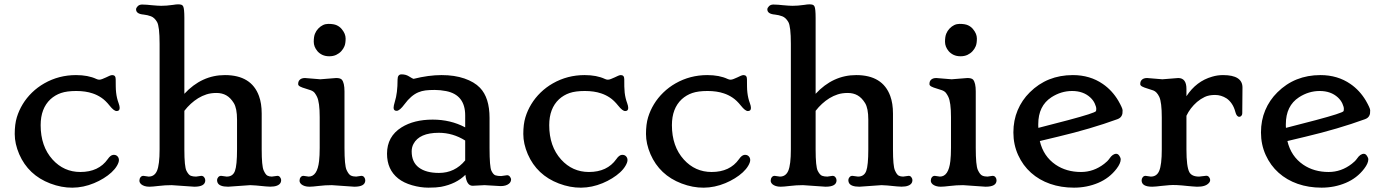

<svg xmlns="http://www.w3.org/2000/svg" viewBox="-20 -865 6458 897"><path d="M539.1 -360.8Q539.1 -346.2 524.9 -346.2Q512.2 -346.2 492.4 -371.1Q472.7 -396 453.1 -408.9Q433.6 -421.9 412.6 -428.7Q379.9 -439.9 336.2 -439.9Q292.5 -439.9 264.9 -430.4Q237.3 -420.9 215.8 -401.4Q169.9 -358.4 169.9 -280.3Q169.9 -181.2 225.6 -119.6Q278.3 -61.5 355.5 -61.5Q440.9 -61.5 483.4 -121.6Q496.1 -140.1 508.5 -141.4Q521 -142.6 528.3 -135.3Q535.6 -127.9 535.6 -117.2Q535.6 -106.4 526.4 -90.6Q517.1 -74.7 501 -59.8Q484.9 -44.9 463.9 -32Q442.9 -19 419.4 -9.3Q319.8 32.2 214.8 -7.8Q112.3 -46.9 69.8 -144.5Q48.8 -193.4 48.8 -239Q48.8 -284.7 58.6 -316.9Q68.4 -349.1 86.2 -378.4Q104 -407.7 129.6 -432.6Q155.3 -457.5 187 -475.6Q254.9 -514.2 335 -514.2Q391.6 -514.2 430.2 -496.1Q437.5 -492.7 443.8 -492.7Q450.2 -492.7 458.5 -496.1Q466.8 -499.5 475.6 -503.4L491.2 -510.7Q499 -514.2 504.4 -514.2Q520.5 -514.2 520.5 -494.9Q520.5 -475.6 520.8 -460.7Q521 -445.8 522.5 -432.6Q525.4 -406.2 534.2 -382.8Q539.1 -369.6 539.1 -360.8Z M887.7 7.3 782.2 0Q751 0 720.9 3.7Q690.9 7.3 678 7.3Q665 7.3 655.5 4.2Q646 1 640.6 -3.4Q631.3 -11.2 631.3 -20.8Q631.3 -30.3 636.5 -36.9Q641.6 -43.5 649.9 -43.5L674.3 -40Q701.7 -40 713.4 -66.9Q725.6 -95.2 725.6 -167V-659.7Q725.6 -742.2 713.6 -762.5Q701.7 -782.7 685.5 -788.8Q669.4 -794.9 651.4 -796.9Q615.7 -799.8 615.7 -821.3Q615.7 -828.1 623.3 -835.9Q630.9 -843.8 644 -843.8Q657.2 -843.8 667 -842.8L687.5 -840.8Q718.8 -837.9 733.2 -837.9Q747.6 -837.9 758.8 -838.9L789.1 -842.3Q802.7 -844.7 811.8 -844.7Q820.8 -844.7 826.9 -843Q833 -841.3 835.9 -835Q841.3 -824.2 841.3 -781.2V-426.8Q922.4 -514.2 1030.8 -514.2Q1154.3 -514.2 1189.9 -416.5Q1202.6 -381.8 1202.6 -334.5V-167Q1202.6 -89.4 1211.7 -69.1Q1220.7 -48.8 1229.5 -44.4Q1238.3 -40 1250 -40L1275.9 -43.5Q1284.2 -43.5 1288.8 -36.6Q1293.5 -29.8 1293.5 -23.9Q1293.5 -18.1 1291.5 -12.9Q1289.6 -7.8 1284.2 -3.4Q1266.6 10.7 1221.7 5.9Q1165.5 0 1148.9 0L1045.9 7.3Q1003.9 7.3 996.1 -12.7Q994.1 -18.1 994.1 -24.2Q994.1 -30.3 999.3 -36.9Q1004.4 -43.5 1013.2 -43.5L1039.1 -40Q1067.9 -40 1077.6 -66.2Q1087.4 -92.3 1087.4 -167V-306.2Q1087.4 -358.9 1072.3 -383.5Q1057.1 -408.2 1037.4 -419.4Q1017.6 -430.7 991.5 -430.7Q965.3 -430.7 944.8 -424.1Q924.3 -417.5 905.8 -406.2Q869.1 -383.3 841.3 -347.2V-167Q841.3 -85.9 851.3 -66.7Q861.3 -47.4 871.6 -43.7Q881.8 -40 896 -40L920.4 -43.5Q928.7 -43.5 933.8 -36.9Q939 -30.3 939 -22.5Q939 7.3 887.7 7.3Z M1462.9 -626Q1445.8 -646.5 1445.8 -669.9Q1445.8 -693.4 1451.4 -707.3Q1457 -721.2 1466.8 -731.4Q1487.8 -753.4 1513.7 -753.4Q1539.6 -753.4 1553.5 -746.8Q1567.4 -740.2 1576.2 -729.5Q1594.7 -707.5 1594.7 -685.1Q1594.7 -662.6 1589.4 -649.4Q1584 -636.2 1574.2 -625.7Q1564.5 -615.2 1550.5 -608.6Q1536.6 -602.1 1518.3 -602.1Q1500 -602.1 1486.1 -608.6Q1472.2 -615.2 1462.9 -626ZM1635.3 7.3 1530.3 0Q1499 0 1469 3.7Q1439 7.3 1426 7.3Q1413.1 7.3 1403.6 4.2Q1394 1 1388.7 -3.4Q1379.4 -11.2 1379.4 -20.8Q1379.4 -30.3 1384.5 -36.9Q1389.6 -43.5 1397.9 -43.5L1421.9 -40Q1462.4 -40 1470.7 -112.3Q1473.6 -137.7 1473.6 -174.3V-317.9Q1473.6 -387.2 1460.9 -413.1Q1457 -421.4 1450.9 -429.9Q1444.8 -438.5 1431.6 -443.4Q1418.5 -448.2 1405.3 -451.9Q1392.1 -455.6 1382.6 -460.4Q1373 -465.3 1373 -471.9Q1373 -478.5 1374.5 -482.9Q1376 -487.3 1379.4 -491.2Q1387.7 -500.5 1404.8 -500.5L1476.6 -494.6L1550.3 -500.5Q1570.3 -500.5 1577.1 -492.7Q1589.4 -478 1589.4 -438V-174.3Q1589.4 -92.3 1599.1 -71Q1608.9 -49.8 1619.1 -44.9Q1629.4 -40 1644 -40L1668 -43.5Q1676.8 -43.5 1681.6 -36.9Q1686.5 -30.3 1686.5 -22.5Q1686.5 7.3 1635.3 7.3Z M2188 2.9Q2159.7 2.9 2154.3 -48.3Q2111.8 -5.9 2040.5 7.8Q2018.6 11.7 1981.4 11.7Q1944.3 11.7 1905.3 0.5Q1866.2 -10.7 1840.3 -31.2Q1788.1 -72.8 1788.1 -147Q1788.1 -227.5 1856 -270Q1914.1 -306.2 2001.5 -306.2Q2085 -306.2 2153.3 -270V-325.7Q2153.3 -421.9 2064 -439.5Q2036.6 -444.8 2011 -444.8Q1985.4 -444.8 1967.8 -442.6Q1950.2 -440.4 1934.1 -433.6Q1900.4 -419.4 1870.1 -378.4Q1847.2 -347.2 1833 -347.2Q1818.8 -347.2 1818.8 -361.8Q1818.8 -370.6 1824.7 -390.1Q1837.4 -430.2 1837.4 -493.2Q1837.4 -517.6 1856 -517.6Q1875.5 -517.6 1889.6 -508.8Q1909.2 -496.6 1912.1 -496.6Q1982.4 -514.2 2043 -514.2Q2103.5 -514.2 2149.7 -498.3Q2195.8 -482.4 2222.2 -455.1Q2267.1 -408.7 2267.1 -314V-172.9Q2267.1 -85.4 2275.9 -67.1Q2284.7 -48.8 2295.2 -45.7Q2305.7 -42.5 2321.3 -42.5L2349.1 -46.4Q2357.4 -46.4 2362.5 -39.3Q2367.7 -32.2 2367.7 -27.1Q2367.7 -22 2365.5 -16.6Q2363.3 -11.2 2357.9 -6.8Q2344.2 4.4 2318.8 4.4L2243.7 0ZM2153.3 -208.5Q2095.7 -244.6 2030.3 -244.6Q1939 -244.6 1911.6 -192.4Q1903.3 -176.8 1903.3 -157.7Q1903.3 -107.4 1936.8 -82.3Q1970.2 -57.1 2030.8 -57.1Q2105 -57.1 2153.3 -115.7Z M2915 -360.8Q2915 -346.2 2900.9 -346.2Q2888.2 -346.2 2868.4 -371.1Q2848.6 -396 2829.1 -408.9Q2809.6 -421.9 2788.6 -428.7Q2755.9 -439.9 2712.2 -439.9Q2668.5 -439.9 2640.9 -430.4Q2613.3 -420.9 2591.8 -401.4Q2545.9 -358.4 2545.9 -280.3Q2545.9 -181.2 2601.6 -119.6Q2654.3 -61.5 2731.4 -61.5Q2816.9 -61.5 2859.4 -121.6Q2872.1 -140.1 2884.5 -141.4Q2897 -142.6 2904.3 -135.3Q2911.6 -127.9 2911.6 -117.2Q2911.6 -106.4 2902.3 -90.6Q2893.1 -74.7 2877 -59.8Q2860.8 -44.9 2839.8 -32Q2818.8 -19 2795.4 -9.3Q2695.8 32.2 2590.8 -7.8Q2488.3 -46.9 2445.8 -144.5Q2424.8 -193.4 2424.8 -239Q2424.8 -284.7 2434.6 -316.9Q2444.3 -349.1 2462.2 -378.4Q2480 -407.7 2505.6 -432.6Q2531.2 -457.5 2563 -475.6Q2630.9 -514.2 2710.9 -514.2Q2767.6 -514.2 2806.2 -496.1Q2813.5 -492.7 2819.8 -492.7Q2826.2 -492.7 2834.5 -496.1Q2842.8 -499.5 2851.6 -503.4L2867.2 -510.7Q2875 -514.2 2880.4 -514.2Q2896.5 -514.2 2896.5 -494.9Q2896.5 -475.6 2896.7 -460.7Q2897 -445.8 2898.4 -432.6Q2901.4 -406.2 2910.2 -382.8Q2915 -369.6 2915 -360.8Z M3488.3 -360.8Q3488.3 -346.2 3474.1 -346.2Q3461.4 -346.2 3441.7 -371.1Q3421.9 -396 3402.3 -408.9Q3382.8 -421.9 3361.8 -428.7Q3329.1 -439.9 3285.4 -439.9Q3241.7 -439.9 3214.1 -430.4Q3186.5 -420.9 3165 -401.4Q3119.1 -358.4 3119.1 -280.3Q3119.1 -181.2 3174.8 -119.6Q3227.5 -61.5 3304.7 -61.5Q3390.1 -61.5 3432.6 -121.6Q3445.3 -140.1 3457.8 -141.4Q3470.2 -142.6 3477.5 -135.3Q3484.9 -127.9 3484.9 -117.2Q3484.9 -106.4 3475.6 -90.6Q3466.3 -74.7 3450.2 -59.8Q3434.1 -44.9 3413.1 -32Q3392.1 -19 3368.7 -9.3Q3269 32.2 3164.1 -7.8Q3061.5 -46.9 3019 -144.5Q2998 -193.4 2998 -239Q2998 -284.7 3007.8 -316.9Q3017.6 -349.1 3035.4 -378.4Q3053.2 -407.7 3078.9 -432.6Q3104.5 -457.5 3136.2 -475.6Q3204.1 -514.2 3284.2 -514.2Q3340.8 -514.2 3379.4 -496.1Q3386.7 -492.7 3393.1 -492.7Q3399.4 -492.7 3407.7 -496.1Q3416 -499.5 3424.8 -503.4L3440.4 -510.7Q3448.2 -514.2 3453.6 -514.2Q3469.7 -514.2 3469.7 -494.9Q3469.7 -475.6 3470 -460.7Q3470.2 -445.8 3471.7 -432.6Q3474.6 -406.2 3483.4 -382.8Q3488.3 -369.6 3488.3 -360.8Z M3836.9 7.3 3731.4 0Q3700.2 0 3670.2 3.7Q3640.1 7.3 3627.2 7.3Q3614.3 7.3 3604.7 4.2Q3595.2 1 3589.8 -3.4Q3580.6 -11.2 3580.6 -20.8Q3580.6 -30.3 3585.7 -36.9Q3590.8 -43.5 3599.1 -43.5L3623.5 -40Q3650.9 -40 3662.6 -66.9Q3674.8 -95.2 3674.8 -167V-659.7Q3674.8 -742.2 3662.8 -762.5Q3650.9 -782.7 3634.8 -788.8Q3618.7 -794.9 3600.6 -796.9Q3564.9 -799.8 3564.9 -821.3Q3564.9 -828.1 3572.5 -835.9Q3580.1 -843.8 3593.3 -843.8Q3606.4 -843.8 3616.2 -842.8L3636.7 -840.8Q3668 -837.9 3682.4 -837.9Q3696.8 -837.9 3708 -838.9L3738.3 -842.3Q3752 -844.7 3761 -844.7Q3770 -844.7 3776.1 -843Q3782.2 -841.3 3785.2 -835Q3790.5 -824.2 3790.5 -781.2V-426.8Q3871.6 -514.2 3980 -514.2Q4103.5 -514.2 4139.2 -416.5Q4151.9 -381.8 4151.9 -334.5V-167Q4151.9 -89.4 4160.9 -69.1Q4169.9 -48.8 4178.7 -44.4Q4187.5 -40 4199.2 -40L4225.1 -43.5Q4233.4 -43.5 4238 -36.6Q4242.7 -29.8 4242.7 -23.9Q4242.7 -18.1 4240.7 -12.9Q4238.8 -7.8 4233.4 -3.4Q4215.8 10.7 4170.9 5.9Q4114.7 0 4098.1 0L3995.1 7.3Q3953.1 7.3 3945.3 -12.7Q3943.4 -18.1 3943.4 -24.2Q3943.4 -30.3 3948.5 -36.9Q3953.6 -43.5 3962.4 -43.5L3988.3 -40Q4017.1 -40 4026.9 -66.2Q4036.6 -92.3 4036.6 -167V-306.2Q4036.6 -358.9 4021.5 -383.5Q4006.3 -408.2 3986.6 -419.4Q3966.8 -430.7 3940.7 -430.7Q3914.6 -430.7 3894 -424.1Q3873.5 -417.5 3855 -406.2Q3818.4 -383.3 3790.5 -347.2V-167Q3790.5 -85.9 3800.5 -66.7Q3810.5 -47.4 3820.8 -43.7Q3831.1 -40 3845.2 -40L3869.6 -43.5Q3877.9 -43.5 3883.1 -36.9Q3888.2 -30.3 3888.2 -22.5Q3888.2 7.3 3836.9 7.3Z M4412.1 -626Q4395 -646.5 4395 -669.9Q4395 -693.4 4400.6 -707.3Q4406.2 -721.2 4416 -731.4Q4437 -753.4 4462.9 -753.4Q4488.8 -753.4 4502.7 -746.8Q4516.6 -740.2 4525.4 -729.5Q4543.9 -707.5 4543.9 -685.1Q4543.9 -662.6 4538.6 -649.4Q4533.2 -636.2 4523.4 -625.7Q4513.7 -615.2 4499.8 -608.6Q4485.8 -602.1 4467.5 -602.1Q4449.2 -602.1 4435.3 -608.6Q4421.4 -615.2 4412.1 -626ZM4584.5 7.3 4479.5 0Q4448.2 0 4418.2 3.7Q4388.2 7.3 4375.2 7.3Q4362.3 7.3 4352.8 4.2Q4343.3 1 4337.9 -3.4Q4328.6 -11.2 4328.6 -20.8Q4328.6 -30.3 4333.7 -36.9Q4338.9 -43.5 4347.2 -43.5L4371.1 -40Q4411.6 -40 4419.9 -112.3Q4422.9 -137.7 4422.9 -174.3V-317.9Q4422.9 -387.2 4410.2 -413.1Q4406.2 -421.4 4400.1 -429.9Q4394 -438.5 4380.9 -443.4Q4367.7 -448.2 4354.5 -451.9Q4341.3 -455.6 4331.8 -460.4Q4322.3 -465.3 4322.3 -471.9Q4322.3 -478.5 4323.7 -482.9Q4325.2 -487.3 4328.6 -491.2Q4336.9 -500.5 4354 -500.5L4425.8 -494.6L4499.5 -500.5Q4519.5 -500.5 4526.4 -492.7Q4538.6 -478 4538.6 -438V-174.3Q4538.6 -92.3 4548.3 -71Q4558.1 -49.8 4568.4 -44.9Q4578.6 -40 4593.3 -40L4617.2 -43.5Q4626 -43.5 4630.9 -36.9Q4635.7 -30.3 4635.7 -22.5Q4635.7 7.3 4584.5 7.3Z M4791 -433.6Q4872.1 -514.2 4992.2 -514.2Q5072.3 -514.2 5132.3 -472.7Q5175.8 -442.9 5204.6 -394.5Q5224.6 -359.4 5224.6 -349.9Q5224.6 -340.3 5223.9 -335.2Q5223.1 -330.1 5220.7 -325.2Q5215.3 -313.5 5200.2 -308.1Q5075.7 -262.7 4923.3 -226.6L4837.9 -206.1Q4854.5 -134.8 4911.6 -95.7Q4961.9 -61.5 5030.3 -61.5Q5089.4 -61.5 5138.7 -99.6Q5154.3 -111.3 5163.1 -124Q5178.2 -146.5 5195.3 -146.5Q5206.1 -146.5 5213.9 -128.9Q5215.8 -124.5 5215.8 -120.6Q5215.8 -102.1 5196.8 -77.1Q5163.1 -32.7 5110.4 -10.5Q5057.6 11.7 4997.3 11.7Q4937 11.7 4886 -6.1Q4835 -23.9 4796.9 -57.9Q4758.8 -91.8 4736.6 -140.6Q4714.4 -189.5 4714.4 -246.1Q4714.4 -302.7 4734.4 -350.1Q4754.4 -397.5 4791 -433.6ZM4831.1 -267.6 4970.2 -303.7Q5094.7 -336.9 5100.1 -345.7Q5101.6 -348.6 5101.6 -357.2Q5101.6 -365.7 5094.7 -381.1Q5087.9 -396.5 5073.7 -409.7Q5041 -439.9 4988.8 -439.9Q4937.5 -439.9 4892.1 -410.6Q4830.6 -370.6 4830.6 -284.7V-276.4Q4830.6 -272 4831.1 -267.6Z M5362.8 7.3Q5313.5 7.3 5313.5 -22.5Q5313.5 -30.3 5318.6 -36.9Q5323.7 -43.5 5332 -43.5L5356.4 -40Q5384.3 -40 5395.5 -66.4Q5407.7 -94.7 5407.7 -167V-315.9Q5407.7 -387.2 5396 -412.6Q5384.3 -436.5 5368.2 -442.4Q5352.1 -448.2 5339.1 -451.9Q5326.2 -455.6 5316.7 -460.4Q5307.1 -465.3 5307.1 -471.9Q5307.1 -478.5 5308.6 -482.9Q5310.1 -487.3 5313.5 -491.2Q5321.8 -500.5 5338.9 -500.5L5410.6 -494.6L5484.4 -500.5Q5522.9 -500.5 5522.9 -449.7V-415.5Q5568.8 -485.8 5643.1 -506.8Q5667.5 -514.2 5693.8 -514.2Q5784.7 -514.2 5784.7 -456.1L5783.7 -335.4Q5783.7 -328.6 5779.5 -324Q5775.4 -319.3 5770 -319.3Q5757.3 -319.3 5751.5 -341.8Q5745.6 -364.3 5734.9 -380.1Q5724.1 -396 5710.4 -405.3Q5685.1 -421.4 5656.5 -421.4Q5627.9 -421.4 5608.4 -412.1Q5588.9 -402.8 5572.3 -388.7Q5540 -360.4 5522.9 -324.2V-167Q5522.9 -85.9 5536.6 -60.5Q5547.9 -40 5582 -40L5615.7 -43.9Q5624 -43.9 5628.9 -37.1Q5633.8 -30.3 5633.8 -23.9Q5633.8 -17.6 5629.6 -12.2Q5625.5 -6.8 5618.7 -2.4Q5596.7 11.2 5550.3 5.9Q5539.1 4.9 5527.8 3.9Q5471.7 -2.4 5443.8 0Q5416 2.4 5404.3 3.7Q5392.6 4.9 5382.8 6.1Q5373 7.3 5362.8 7.3Z M5947.8 -433.6Q6028.8 -514.2 6148.9 -514.2Q6229 -514.2 6289.1 -472.7Q6332.5 -442.9 6361.3 -394.5Q6381.3 -359.4 6381.3 -349.9Q6381.3 -340.3 6380.6 -335.2Q6379.9 -330.1 6377.4 -325.2Q6372.1 -313.5 6356.9 -308.1Q6232.4 -262.7 6080.1 -226.6L5994.6 -206.1Q6011.2 -134.8 6068.4 -95.7Q6118.7 -61.5 6187 -61.5Q6246.1 -61.5 6295.4 -99.6Q6311 -111.3 6319.8 -124Q6335 -146.5 6352.1 -146.5Q6362.8 -146.5 6370.6 -128.9Q6372.6 -124.5 6372.6 -120.6Q6372.6 -102.1 6353.5 -77.1Q6319.8 -32.7 6267.1 -10.5Q6214.4 11.7 6154.1 11.7Q6093.8 11.7 6042.7 -6.1Q5991.7 -23.9 5953.6 -57.9Q5915.5 -91.8 5893.3 -140.6Q5871.1 -189.5 5871.1 -246.1Q5871.1 -302.7 5891.1 -350.1Q5911.1 -397.5 5947.8 -433.6ZM5987.8 -267.6 6127 -303.7Q6251.5 -336.9 6256.8 -345.7Q6258.3 -348.6 6258.3 -357.2Q6258.3 -365.7 6251.5 -381.1Q6244.6 -396.5 6230.5 -409.7Q6197.8 -439.9 6145.5 -439.9Q6094.2 -439.9 6048.8 -410.6Q5987.3 -370.6 5987.3 -284.7V-276.4Q5987.3 -272 5987.8 -267.6Z"/></svg>

Font: Stoke
Style: Regular
Weight: 400
Designer: Nicole Fally
Foundry: Nicole Fally
Version: Version 1.002